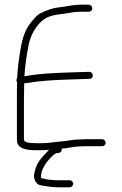

<svg xmlns="http://www.w3.org/2000/svg" viewBox="-20 -658 519 818"><path d="M373 -622.5C373 -630.8 366.2 -638 358 -638H324C288.4 -638 264.2 -629.8 233 -627C208.1 -624.7 181.1 -616.2 152 -601.3C140.6 -595.5 128.3 -583.7 115 -566C93.4 -542.3 78.4 -507.6 70 -462C60.4 -410 54.7 -364.4 53 -325C48.6 -319.5 48.6 -313.5 53 -307C53 -296.3 52.7 -285.7 52 -275V-63C52 -26.9 85 -18 133 -18H159C169 -18 179 -18.7 189 -20C170.3 -1.3 156.3 14.7 146.8 28.2C137.3 41.6 130.2 60.1 125.5 83.5C121.4 104.1 134.1 127.6 151.5 131C182.5 137 208.7 140 230 140H277C284.9 140 292 132.9 292 125C292 117.1 284.9 110 277 110H230C203.6 110 180.6 107.3 161 102C155.1 102 153 98 154.6 90C159.3 66.6 156.9 70.9 170 46.8C179.2 29.9 205.6 0.2 221 -6H228C234.8 -6 243 -12.7 243 -19C243 -21.7 242.7 -23.7 242 -25C251.1 -25 264.3 -26.7 281.6 -30C298.9 -33.3 320.3 -35 346 -35H415C423.2 -35 430 -41.1 430 -49.5C430 -57.8 423.2 -65 415 -65H346L300 -63C283.1 -61.6 265.7 -57.3 248 -56C205.5 -53 191.1 -48 158 -48H133C99 -48 82 -53 82 -63V-231L83 -303C90.3 -303.7 98.3 -304.7 107 -306C143.1 -312.8 206.1 -317.4 296 -320L361 -322C381.1 -322 379.5 -352 360 -352L295 -350C203.1 -347.4 139.9 -342.9 105.5 -336.5C96.5 -334.8 89.3 -333.7 84 -333C86.2 -371.2 91.6 -412.2 100 -456C107 -499.7 125.3 -536.3 155 -566C180.6 -588.4 204.9 -594.3 256 -600C277.9 -602.4 291.8 -608 324 -608H358C366.2 -608 373 -614.1 373 -622.5Z"/></svg>

Font: MewTooHand
Style: Regular
Weight: 400
Designer: Mew Too, Robert Jablonski
Version: Version 0.77